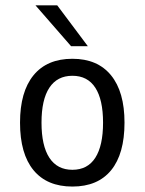

<svg xmlns="http://www.w3.org/2000/svg" viewBox="-20 -684 540 716"><path d="M250 -401.4Q193.4 -401.4 164.1 -356.9Q134.8 -312.5 134.8 -226.6Q134.8 -140.6 164.1 -95.7Q193.4 -50.8 250 -50.8Q306.6 -50.8 335.4 -95.7Q364.3 -140.6 364.3 -226.6Q364.3 -312.5 335.4 -356.9Q306.6 -401.4 250 -401.4ZM250 -464.8Q343.8 -464.8 394 -403.3Q444.3 -341.8 444.3 -226.6Q444.3 -110.4 394.5 -49.3Q344.7 11.7 250 11.7Q155.3 11.7 105 -49.3Q54.7 -110.4 54.7 -226.6Q54.7 -341.8 105 -403.3Q155.3 -464.8 250 -464.8ZM193.4 -664.1 307.6 -511.7H245.1L112.3 -664.1Z"/></svg>

Font: BabelStone Pseudographica
Style: Regular
Weight: 400
Designer: Andrew West
Foundry: BabelStone
Version: Version 16.0.0